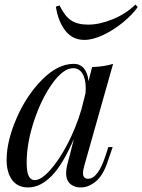

<svg xmlns="http://www.w3.org/2000/svg" viewBox="-20 -808 624 842"><path d="M455 -163H474L449 -90Q429 -35 398 -10.5Q367 14 334 14Q315 14 301 7Q287 0 279 -12Q270 -27 270 -47Q270 -68 277 -94Q284 -120 286 -127L304 -199Q256 -87 206.5 -36.5Q157 14 103 14Q57 14 33 -19Q9 -52 9 -107Q9 -188 52 -288Q95 -388 164 -458Q233 -528 304 -528Q331 -528 348 -508Q365 -488 368 -452L384 -514Q439 -516 476 -528L351 -86Q350 -82 347 -70.5Q344 -59 344 -49Q344 -24 366 -24Q410 -24 443 -126ZM337 -328 355 -399Q356 -407 356 -421Q356 -462 341.5 -485.5Q327 -509 301 -509Q258 -509 210 -442.5Q162 -376 129.5 -278.5Q97 -181 97 -95Q97 -54 106 -36Q115 -18 132 -18Q160 -18 199 -61Q238 -104 275.5 -175.5Q313 -247 337 -328ZM574 -788 584 -777Q560 -743 519 -709.5Q478 -676 432.5 -654.5Q387 -633 350 -633Q298 -633 266.5 -673.5Q235 -714 225 -779L241 -784Q264 -737 292 -718.5Q320 -700 367 -700Q416 -700 474 -723.5Q532 -747 574 -788Z"/></svg>

Font: Playfair Display
Style: Italic
Weight: 400
Italic angle: -14°
Designer: Claus Eggers Sørensen
Foundry: Claus Eggers Sørensen
Version: Version 1.200; ttfautohint (v1.6)